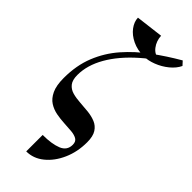

<svg xmlns="http://www.w3.org/2000/svg" viewBox="-313 -781 1073 1073"><g transform="rotate(45 223.5 -245.0)"><path d="M167 250V120Q239 120 282 102.5Q325 85 325 40Q325 15 308.5 5Q292 -5 265.5 -7.5Q239 -10 207 -11.5Q175 -13 143 -19Q111 -25 84.5 -42Q58 -59 41.5 -94Q25 -129 25 -188Q25 -288 57 -367.5Q89 -447 145 -511Q201 -575 273 -628Q345 -681 426 -728L447 -705Q329 -641 243.5 -565.5Q158 -490 112.5 -410.5Q67 -331 67 -254Q67 -214 83.5 -193.5Q100 -173 127 -165.5Q154 -158 187 -156Q220 -154 252.5 -150.5Q285 -147 312 -136Q339 -125 355.5 -99.5Q372 -74 372 -27Q372 49 344 112Q316 175 269.5 212.5Q223 250 167 250ZM256 -590Q205 -590 165.5 -609Q126 -628 103.5 -658Q81 -688 80 -720L243 -740Q245 -700 268 -670Q291 -640 325 -640L447 -705Q432 -673 399.5 -646.5Q367 -620 328 -605Q289 -590 256 -590Z"/></g></svg>

Font: Brygada 1918
Style: Italic
Weight: 400
Italic angle: -8°
Designer: Mateusz Machalski | Borys Kosmynka | Przemek Hoffer
Foundry: NIEPODLEGLA 2018
Version: Version 3.006